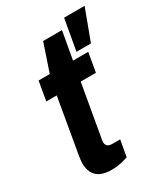

<svg xmlns="http://www.w3.org/2000/svg" viewBox="-182 -810 796 908"><g transform="rotate(-30 215.5 -356.0)"><path d="M156 12Q117 12 93.5 0Q70 -12 59.5 -33.5Q49 -55 49 -84Q49 -93 50.5 -104Q52 -115 54 -128L105 -423H48L66 -527H127L178 -678H281L254 -527H337L319 -423H236L188 -149Q187 -145 185.5 -135.5Q184 -126 184 -123Q184 -109 192 -101Q200 -93 218 -93H261L245 -4Q233 0 217.5 4Q202 8 186 10Q170 12 156 12ZM289 -555 319 -724H431L368 -555Z"/></g></svg>

Font: Archivo SemiCondensed
Style: Bold Italic
Weight: 700
Width: 4
Italic angle: -10°
Designer: Hector Gatti
Foundry: Omnibus-Type
Version: Version 2.001